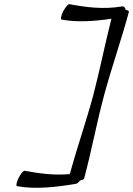

<svg xmlns="http://www.w3.org/2000/svg" viewBox="-20 -857 639 922"><path d="M62 37C149 53 247 42 343 26C351 25 359 18 364 10C375 8 383 4 384 0C420 -133 444 -267 480 -400C516 -533 563 -667 599 -800C600 -804 594 -808 583 -810C582 -821 575 -828 565 -826C476 -811 393 -822 313 -837C307 -838 294 -822 283 -802C273 -782 270 -764 276 -763C351 -749 433 -755 515 -767C484 -645 460 -523 428 -400C394 -274 350 -148 315 -21C240 -14 168 -24 98 -37C92 -38 79 -22 69 -2C59 18 56 36 62 37Z"/></svg>

Font: Nupuram Light Oblique
Style: Regular
Weight: 300
Designer: Santhosh Thottingal (santhosh.thottingal@gmail.com)
Foundry: SMC
Version: Version 1.000